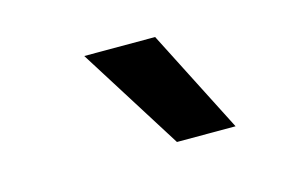

<svg xmlns="http://www.w3.org/2000/svg" viewBox="-42 -867 515 348"><g transform="rotate(-15 215.0 -693.0)"><path d="M255 -596 133 -790H266L365 -596Z"/></g></svg>

Font: Georama Extended SemiBold
Style: Italic
Weight: 600
Width: 7
Italic angle: -9°
Designer: Jean-Baptiste Levee
Foundry: Production Type
Version: Version 1.000